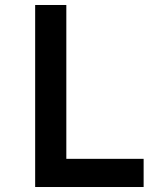

<svg xmlns="http://www.w3.org/2000/svg" viewBox="-20 -750 640 770"><path d="M121 0V-730H246V-113H556V0Z"/></svg>

Font: JetBrains Mono NL
Style: Bold
Weight: 700
Monospace: yes
Designer: Philipp Nurullin, Konstantin Bulenkov
Foundry: JetBrains
Version: Version 2.305; ttfautohint (v1.8.4.7-5d5b)